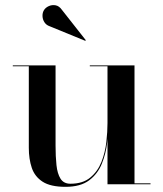

<svg xmlns="http://www.w3.org/2000/svg" viewBox="-20 -713 631 743"><path d="M233.5 10Q175.5 10 145 -9.8Q114.5 -29.5 103 -63.5Q91.5 -97.5 91.5 -141V-456.5H29.5V-460H195V-149.5Q195 -107.5 198.5 -74.2Q202 -41 214.2 -21.5Q226.5 -2 252.5 -2Q300.5 -2 329.2 -25.8Q358 -49.5 372.5 -86.2Q387 -123 391.5 -163.2Q396 -203.5 396 -237L399.5 -241Q399.5 -205.5 394.8 -162.2Q390 -119 374.2 -79.8Q358.5 -40.5 325 -15.2Q291.5 10 233.5 10ZM396 0V-456.5H327.5V-460H500.5V-3.5H562.5V0ZM310 -555 172 -611.5Q159 -616 152 -626.8Q145 -637.5 144.5 -650.5Q144 -663.5 150 -673.5Q156 -683.5 168.5 -689.2Q181 -695 195 -692.5Q209 -690 219.5 -675L312 -557.5Z"/></svg>

Font: Bodoni Moda 48pt Medium
Style: Regular
Weight: 500
Designer: Owen Earl
Foundry: indestructible type
Version: Version 2.005